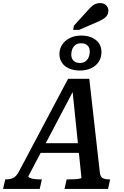

<svg xmlns="http://www.w3.org/2000/svg" viewBox="-75 -1227 806 1247"><path d="M190 -297H457L454 -234H166ZM394 -657 410 -654 109 -82Q108 -77 118 -72Q128 -67 145.5 -64.5Q163 -62 185 -62H197L183 0H-55L-41 -62H-36Q-9 -62 11 -71.5Q31 -81 48 -113L367 -715H505L573 -110Q576 -79 591.5 -70.5Q607 -62 635 -62H640L627 0H344L358 -62H371Q393 -62 411.5 -63Q430 -64 441.5 -66.5Q453 -69 454 -72ZM451 -946Q430 -946 416 -936Q402 -926 395 -909.5Q388 -893 388 -873Q388 -847 403 -832.5Q418 -818 444 -818Q466 -818 480 -828.5Q494 -839 501 -855.5Q508 -872 508 -892Q508 -918 493 -932Q478 -946 451 -946ZM444 -769Q404 -769 374 -782Q344 -795 327.5 -819.5Q311 -844 311 -875Q311 -911 329.5 -938Q348 -965 379.5 -980.5Q411 -996 452 -996Q493 -996 522.5 -982.5Q552 -969 568 -945.5Q584 -922 584 -889Q584 -853 566.5 -826Q549 -799 517 -784Q485 -769 444 -769ZM492 -1156Q507 -1173 519.5 -1184.5Q532 -1196 545.5 -1201.5Q559 -1207 575 -1207Q600 -1207 614.5 -1192.5Q629 -1178 629 -1158Q629 -1139 619 -1125Q609 -1111 590.5 -1100.5Q572 -1090 545 -1079L439 -1033H400L405 -1060Z"/></svg>

Font: Roboto Serif 20pt Medium
Style: Italic
Weight: 500
Italic angle: -10°
Version: Version 1.008